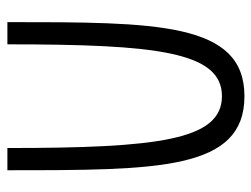

<svg xmlns="http://www.w3.org/2000/svg" viewBox="-104 -604 707 540"><g transform="rotate(-90 250.0 -333.5)"><path d="M458.3 -666.7ZM250 -63.3C126.7 -63.3 104.2 -241.7 104.2 -666.7H41.7C41.7 -242.5 41.7 0 250 0C458.3 0 458.3 -248.3 458.3 -666.7H395.8C395.8 -247.5 375 -63.3 250 -63.3Z"/></g></svg>

Font: Amy Mono
Style: Regular
Weight: 400
Monospace: yes
Version: Version 001.000